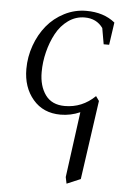

<svg xmlns="http://www.w3.org/2000/svg" viewBox="-54 -492 550 834"><g transform="rotate(5 221.5 -74.5)"><path d="M50.8 -178.2Q50.8 -231 68.6 -280.8Q86.4 -330.6 117.4 -368.4Q148.4 -406.2 193.4 -429.2Q238.3 -452.1 289.1 -452.1Q364.7 -452.1 414.1 -412.1L399.9 -314H376L363.8 -383.8Q335.9 -422.9 284.2 -422.9Q245.1 -422.9 212.6 -399.7Q180.2 -376.5 160.2 -339.4Q140.1 -302.2 129.2 -258.3Q118.2 -214.4 118.2 -169.9Q118.2 -109.9 146.2 -71Q174.3 -32.2 231 -32.2Q306.6 -32.2 362.8 -86.9L377 -66.9L328.1 277.8L268.1 303.2L262.2 274.9L300.8 -11.2Q259.8 6.8 215.8 6.8Q140.1 6.8 95.5 -45.7Q50.8 -98.1 50.8 -178.2Z"/></g></svg>

Font: Dihjauti
Style: Italic
Weight: 400
Italic angle: -9°
Designer: T. Christopher White
Version: Version 3.0.0